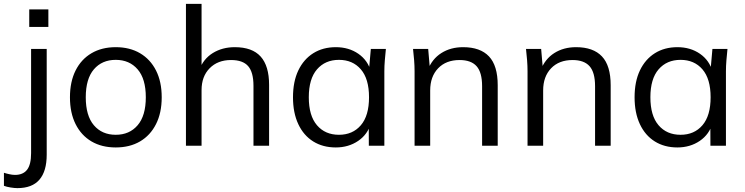

<svg xmlns="http://www.w3.org/2000/svg" viewBox="-77 -756 3864 996"><path d="M13.2 219.9Q-1 219.9 -21.9 216.6Q-42.8 213.3 -56.6 207.9V140.2Q-44.7 144.2 -28.6 147.7Q-12.6 151.3 0.9 151.3Q42.7 151.3 63.5 124.5Q84.3 97.7 84.3 38.3V-502.3H165.3V46.4Q165.3 131.9 127.6 175.9Q89.9 219.9 13.2 219.9ZM74.7 -616.4V-707.2H173.9V-616.4Z M523.4 8.9Q450.7 8.9 397.4 -22.5Q344.1 -54 315 -112.4Q285.9 -170.8 285.9 -251.3Q285.9 -331.9 315 -390.1Q344.1 -448.3 397.5 -479.8Q450.9 -511.3 523.5 -511.3Q596.1 -511.3 649.6 -479.8Q703.1 -448.3 732.5 -390.1Q761.9 -331.8 761.9 -251.3Q761.9 -170.9 732.5 -112.5Q703.1 -54 649.7 -22.5Q596.2 8.9 523.4 8.9ZM523.4 -56.8Q594.6 -56.8 637 -106.3Q679.4 -155.7 679.4 -251.4Q679.4 -347.1 636.9 -396.3Q594.4 -445.5 523.3 -445.5Q452.2 -445.5 410 -396.3Q367.9 -347.1 367.9 -251.4Q367.9 -155.7 410 -106.3Q452.1 -56.8 523.4 -56.8Z M887.6 0V-736H968.6V-390.7H955.7Q977.1 -450 1026.7 -480.7Q1076.3 -511.3 1140.9 -511.3Q1231.4 -511.3 1275.2 -462.6Q1318.9 -414 1318.9 -315.8V0H1237.9V-310.8Q1237.9 -381 1210.4 -412.8Q1182.8 -444.6 1121.6 -444.6Q1052.4 -444.6 1010.5 -401.9Q968.6 -359.3 968.6 -288.6V0Z M1664.9 8.9Q1597.8 8.9 1547.8 -22.3Q1497.8 -53.5 1470.4 -112Q1442.9 -170.5 1442.9 -251.4Q1442.9 -332.9 1470.6 -390.8Q1498.4 -448.8 1548.4 -480.1Q1598.4 -511.3 1664.9 -511.3Q1732.6 -511.3 1782.2 -476.9Q1831.7 -442.5 1847.7 -383.1H1836.2L1846.7 -502.3H1924.8Q1921.8 -472.9 1919.3 -443.6Q1916.8 -414.2 1916.8 -385.9V0H1836.3L1835.8 -118.3H1847.3Q1831.3 -59.4 1781.2 -25.2Q1731.1 8.9 1664.9 8.9ZM1681.3 -56.8Q1752.5 -56.8 1794.9 -106.3Q1837.3 -155.7 1837.3 -251.4Q1837.3 -347.1 1794.9 -396.3Q1752.5 -445.5 1681.3 -445.5Q1610.1 -445.5 1567.5 -396.3Q1524.9 -347.1 1524.9 -251.4Q1524.9 -155.7 1567.3 -106.3Q1609.7 -56.8 1681.3 -56.8Z M2073.6 0V-385.9Q2073.6 -414.2 2071.3 -443.6Q2069.1 -472.9 2065.6 -502.3H2144.2L2153.7 -391.7H2141.7Q2164.1 -450 2212.4 -480.7Q2260.7 -511.3 2325.4 -511.3Q2414.4 -511.3 2459.6 -463.4Q2504.9 -415.5 2504.9 -313.8V0H2423.9V-308.8Q2423.9 -380.4 2395.4 -412.5Q2366.8 -444.6 2307.1 -444.6Q2236.9 -444.6 2195.8 -401.7Q2154.6 -358.8 2154.6 -286.6V0Z M2659.6 0V-385.9Q2659.6 -414.2 2657.3 -443.6Q2655.1 -472.9 2651.6 -502.3H2730.2L2739.7 -391.7H2727.7Q2750.1 -450 2798.4 -480.7Q2846.7 -511.3 2911.4 -511.3Q3000.4 -511.3 3045.6 -463.4Q3090.9 -415.5 3090.9 -313.8V0H3009.9V-308.8Q3009.9 -380.4 2981.4 -412.5Q2952.8 -444.6 2893.1 -444.6Q2822.9 -444.6 2781.8 -401.7Q2740.6 -358.8 2740.6 -286.6V0Z M3436.9 8.9Q3369.8 8.9 3319.8 -22.3Q3269.8 -53.5 3242.4 -112Q3214.9 -170.5 3214.9 -251.4Q3214.9 -332.9 3242.6 -390.8Q3270.4 -448.8 3320.4 -480.1Q3370.4 -511.3 3436.9 -511.3Q3504.6 -511.3 3554.2 -476.9Q3603.7 -442.5 3619.7 -383.1H3608.2L3618.7 -502.3H3696.8Q3693.8 -472.9 3691.3 -443.6Q3688.8 -414.2 3688.8 -385.9V0H3608.3L3607.8 -118.3H3619.3Q3603.3 -59.4 3553.2 -25.2Q3503.1 8.9 3436.9 8.9ZM3453.3 -56.8Q3524.5 -56.8 3566.9 -106.3Q3609.3 -155.7 3609.3 -251.4Q3609.3 -347.1 3566.9 -396.3Q3524.5 -445.5 3453.3 -445.5Q3382.1 -445.5 3339.5 -396.3Q3296.9 -347.1 3296.9 -251.4Q3296.9 -155.7 3339.3 -106.3Q3381.7 -56.8 3453.3 -56.8Z"/></svg>

Font: Mulish ExtraLight
Style: Regular
Weight: 200
Designer: Vernon Adams
Foundry: Vernon Adams
Version: Version 3.603